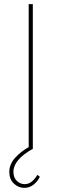

<svg xmlns="http://www.w3.org/2000/svg" viewBox="-20 -722 295 930"><path d="M98 188Q69 188 47 167Q25 146 25 111Q25 73 54.5 41Q84 9 124 -12L133 -6L137 0Q92 25 68.5 53Q45 81 45 110Q45 138 61.5 154Q78 170 99 170Q119 170 134.5 157Q150 144 161 125L173 134Q163 156 143 172Q123 188 98 188ZM119 -702H139V0H119Z"/></svg>

Font: Josefin Sans Thin Thin
Style: Regular
Weight: 250
Version: Version 2.001